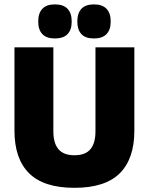

<svg xmlns="http://www.w3.org/2000/svg" viewBox="-20 -860 694 896"><path d="M327.5 16.5Q184.5 16.5 116 -51.2Q47.5 -119 47.5 -250V-639H229V-247.5Q229 -191.5 253 -163.5Q277 -135.5 327.5 -135.5Q378 -135.5 401.8 -163.5Q425.5 -191.5 425.5 -247.5V-639H607V-250Q607 -119 538.8 -51.2Q470.5 16.5 327.5 16.5ZM236 -680.5Q197 -680.5 177.8 -700.8Q158.5 -721 158.5 -757.5V-761.5Q158.5 -798.5 177.8 -819Q197 -839.5 236 -839.5Q276 -839.5 295.2 -819Q314.5 -798.5 314.5 -761.5V-757.5Q314.5 -721 295.2 -700.8Q276 -680.5 236 -680.5ZM418.5 -680.5Q379 -680.5 360 -700.8Q341 -721 341 -757.5V-761.5Q341 -798.5 360 -819Q379 -839.5 418.5 -839.5Q457.5 -839.5 477 -819Q496.5 -798.5 496.5 -761.5V-757.5Q496.5 -721 477 -700.8Q457.5 -680.5 418.5 -680.5Z"/></svg>

Font: Anek Devanagari ExtraBold
Style: Regular
Weight: 800
Designer: Kailash Malviya (Devanagari) & Yesha Goshar (Latin)
Foundry: Ek Type
Version: Version 1.003